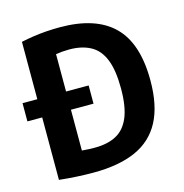

<svg xmlns="http://www.w3.org/2000/svg" viewBox="-94 -689 753 784"><g transform="rotate(-15 283.0 -297.5)"><path d="M0 -265.5V-342.5H279.5V-265.5ZM207.5 6.5Q172.5 6.5 136 4.5Q99.5 2.5 62.5 -1.5V-585Q87.5 -590.5 114.5 -594.5Q141.5 -598.5 169.8 -600.5Q198 -602.5 227 -602.5Q378 -602.5 453.2 -528.5Q528.5 -454.5 528.5 -297Q528.5 -191.5 493 -124.2Q457.5 -57 386 -25.2Q314.5 6.5 207.5 6.5ZM239 -90.5Q292.5 -90.5 329.2 -110Q366 -129.5 385 -174.8Q404 -220 404 -297Q404 -374 385.5 -419.8Q367 -465.5 330.2 -485.2Q293.5 -505 240.5 -505Q226.5 -505 212.2 -503.8Q198 -502.5 184 -500.5V-93Q200.5 -91.5 213.8 -91Q227 -90.5 239 -90.5Z"/></g></svg>

Font: Encode Sans SC Condensed SemiBold
Style: Regular
Weight: 600
Width: 3
Designer: Multiple Designers
Foundry: Impallari Type
Version: Version 3.002